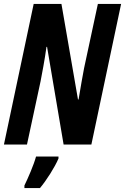

<svg xmlns="http://www.w3.org/2000/svg" viewBox="-22 -734 635 975"><path d="M-2 0H115L184 -321C191 -358 205 -429 214 -496H217L301 0H442L593 -714H475L405 -388C398 -351 387 -290 377 -229H374L290 -714H149ZM102 208V221H181C213 183 256 116 275 71V61H161C149 105 120 171 102 208Z"/></svg>

Font: Noto Sans ExtraCondensed
Style: Bold Italic
Weight: 700
Width: 2
Italic angle: -12°
Designer: Monotype Design Team
Foundry: Monotype Imaging Inc.
Version: Version 2.013